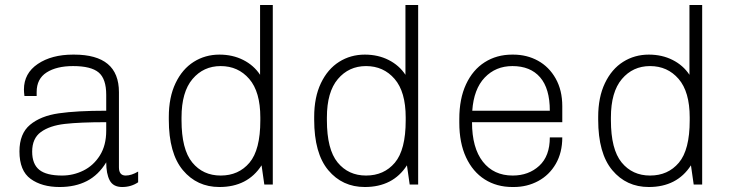

<svg xmlns="http://www.w3.org/2000/svg" viewBox="-20 -740 2930 770"><path d="M457 -370V-69Q457 -36 484 -36Q507 -36 534 -52V-9Q506 10 470 10Q434 10 420 -16.5Q406 -43 406 -89Q375 -38 328.5 -14Q282 10 219 10Q148 10 103 -22.5Q58 -55 58 -133Q58 -204 100.5 -239.5Q143 -275 215.5 -285.5Q288 -296 406 -296V-360Q406 -424 375.5 -449.5Q345 -475 273 -475Q207 -475 167 -449.5Q127 -424 127 -371V-355H78Q76 -371 76 -381Q76 -446 131.5 -483.5Q187 -521 273 -521H277Q367 -521 412 -483.5Q457 -446 457 -370ZM109 -132Q109 -82 137.5 -59Q166 -36 229 -36Q274 -36 314.5 -56Q355 -76 380.5 -116.5Q406 -157 406 -216V-250Q300 -250 239.5 -243Q179 -236 144 -210.5Q109 -185 109 -132Z M1023 -440V-720H1074V0H1040L1029 -77Q973 10 860 10Q770 10 713.5 -57.5Q657 -125 657 -260V-271Q657 -350 684 -406.5Q711 -463 757 -492Q803 -521 860 -521Q913 -521 955.5 -499.5Q998 -478 1023 -440ZM708 -269V-258Q708 -141 751 -88.5Q794 -36 865 -36Q937 -36 980.5 -87.5Q1024 -139 1024 -257V-269Q1024 -372 979.5 -423.5Q935 -475 865 -475Q796 -475 752 -423Q708 -371 708 -269Z M1606 -440V-720H1657V0H1623L1612 -77Q1556 10 1443 10Q1353 10 1296.5 -57.5Q1240 -125 1240 -260V-271Q1240 -350 1267 -406.5Q1294 -463 1340 -492Q1386 -521 1443 -521Q1496 -521 1538.5 -499.5Q1581 -478 1606 -440ZM1291 -269V-258Q1291 -141 1334 -88.5Q1377 -36 1448 -36Q1520 -36 1563.5 -87.5Q1607 -139 1607 -257V-269Q1607 -372 1562.5 -423.5Q1518 -475 1448 -475Q1379 -475 1335 -423Q1291 -371 1291 -269Z M2235 -314V-250H1873Q1873 -147 1916.5 -91.5Q1960 -36 2036 -36Q2100 -36 2142.5 -75Q2185 -114 2185 -189H2235Q2235 -128 2209 -83Q2183 -38 2138.5 -14Q2094 10 2040 10H2035Q1972 10 1924 -20.5Q1876 -51 1849 -109Q1822 -167 1822 -248V-263Q1822 -344 1849 -402Q1876 -460 1924 -490.5Q1972 -521 2034 -521H2038Q2093 -521 2137.5 -496.5Q2182 -472 2208.5 -425Q2235 -378 2235 -314ZM1874 -296H2185Q2185 -385 2146 -430Q2107 -475 2035 -475Q1968 -475 1924 -429Q1880 -383 1874 -296Z M2745 -440V-720H2796V0H2762L2751 -77Q2695 10 2582 10Q2492 10 2435.5 -57.5Q2379 -125 2379 -260V-271Q2379 -350 2406 -406.5Q2433 -463 2479 -492Q2525 -521 2582 -521Q2635 -521 2677.5 -499.5Q2720 -478 2745 -440ZM2430 -269V-258Q2430 -141 2473 -88.5Q2516 -36 2587 -36Q2659 -36 2702.5 -87.5Q2746 -139 2746 -257V-269Q2746 -372 2701.5 -423.5Q2657 -475 2587 -475Q2518 -475 2474 -423Q2430 -371 2430 -269Z"/></svg>

Font: Chivo Thin
Style: Regular
Weight: 100
Designer: Hector Gatti
Foundry: Omnibus-Type
Version: Version 1.007